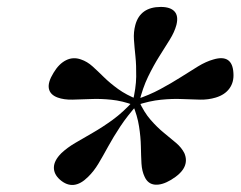

<svg xmlns="http://www.w3.org/2000/svg" viewBox="-20 -805 694 554"><path d="M381.5 -509.5H362.5Q372.5 -551 373 -583.5Q373.5 -616 370.8 -642.2Q368 -668.5 366.5 -690.5Q365 -712.5 370.5 -733Q377.5 -759 396 -772Q414.5 -785 444 -785Q471.5 -785 483.5 -772Q495.5 -759 489 -733Q483.5 -712.5 469.8 -690.5Q456 -668.5 439.5 -642.2Q423 -616 407.2 -583.5Q391.5 -551 381.5 -509.5ZM371 -517.5Q410.5 -530.5 442.5 -547.8Q474.5 -565 501.5 -582.2Q528.5 -599.5 551.5 -613.5Q574.5 -627.5 596 -633.5Q623 -641.5 637.5 -631.8Q652 -622 653.5 -594.5Q655.5 -568.5 642.2 -550Q629 -531.5 602.5 -523.5Q581 -517 557 -517.5Q533 -518 505.2 -519.2Q477.5 -520.5 444.5 -517.2Q411.5 -514 372.5 -501ZM377.5 -518 366.5 -501.5Q333 -514 301.5 -517.2Q270 -520.5 241.5 -519.2Q213 -518 188.8 -517.5Q164.5 -517 146.5 -523.5Q124.5 -531.5 121 -549.5Q117.5 -567.5 134.5 -595Q150 -621 170.5 -631.2Q191 -641.5 213.5 -633.5Q231.5 -627.5 247 -613.5Q262.5 -599.5 280 -582.2Q297.5 -565 321 -548Q344.5 -531 377.5 -518ZM365.5 -514.5 377.5 -504.5Q347.5 -471 327.2 -440.2Q307 -409.5 292.2 -382.5Q277.5 -355.5 264.2 -333.2Q251 -311 234 -294.5Q192 -252.5 153 -286.5Q135 -302.5 135.5 -322.2Q136 -342 157 -363Q174 -379 197 -392.5Q220 -406 247.5 -421.8Q275 -437.5 305 -459.2Q335 -481 365.5 -514.5ZM362.5 -504.5 380.5 -514.5Q395.5 -481 414.8 -459Q434 -437 453.2 -421.5Q472.5 -406 488.2 -392.5Q504 -379 512 -363Q521 -342 511.8 -322.8Q502.5 -303.5 473.5 -286Q447.5 -270.5 427.2 -272.2Q407 -274 397.5 -294.5Q389.5 -311 388.2 -333.2Q387 -355.5 386.5 -382.5Q386 -409.5 381.2 -440.2Q376.5 -471 362.5 -504.5Z"/></svg>

Font: Fraunces Medium
Style: Italic
Weight: 500
Italic angle: -16°
Version: Version 1.000;[b76b70a41]